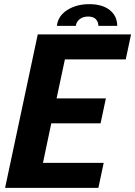

<svg xmlns="http://www.w3.org/2000/svg" viewBox="-20 -903 650 923"><path d="M478.5 -120 453 0H4.5L161.5 -737.5H610L584.5 -617.5H292L252 -430H489L463.5 -310H226.5L186.5 -120ZM253.5 -778.5Q258.5 -826 302.8 -854.5Q347 -883 409.5 -883Q472 -883 507.8 -854.5Q543.5 -826 543.5 -778.5H453Q453 -797 441.2 -810.2Q429.5 -823.5 403.5 -823.5Q378 -823.5 362.2 -810.2Q346.5 -797 344.5 -778.5Z"/></svg>

Font: Epilogue
Style: Bold Italic
Weight: 700
Italic angle: -12°
Designer: Tyler Finck
Foundry: Etcetera Type Co
Version: Version 2.111; ttfautohint (v1.8.3)